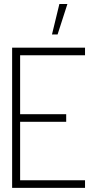

<svg xmlns="http://www.w3.org/2000/svg" viewBox="-20 -916 474 936"><path d="M233.4 -748 269.5 -896.5H308.6L260.7 -748ZM39.1 0V-683.6H394.5V-646.5H78.1V-359.4H302.7V-322.3H78.1V-37.1H394.5V0Z"/></svg>

Font: Post No Bills Jaffna Light
Style: Regular
Weight: 300
Designer: Kosala Senevirathne, Siva Puranthara, Lasantha Premarathna, Tharique Azeez
Foundry: Mooniak
Version: Version 1.220 ; ttfautohint (v1.6)